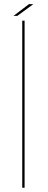

<svg xmlns="http://www.w3.org/2000/svg" viewBox="-20 -882 225 902"><path d="M84.5 0H95.5V-785H84.5ZM43.5 -807.5H61.5L136.5 -862.5H116Z"/></svg>

Font: Anybody SemiExpanded Thin
Style: Regular
Weight: 250
Width: 6
Version: Version 1.113;gftools[0.9.25]